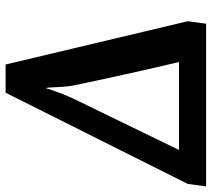

<svg xmlns="http://www.w3.org/2000/svg" viewBox="-86 -716 772 701"><g transform="rotate(-90 300.5 -366.0)"><path d="M-21 -67 312 -732H415L573 -67L564 0H-30ZM424 -99Q414 -140 402.5 -191Q391 -242 379 -295.5Q367 -349 356.5 -398.5Q346 -448 338 -487Q335 -503 333.5 -523.5Q332 -544 331.5 -561.5Q331 -579 329 -586Q327 -579 321 -561.5Q315 -544 307 -523.5Q299 -503 291 -486L103 -99Z"/></g></svg>

Font: Rosario
Style: Bold Italic
Weight: 700
Italic angle: -8.05°
Designer: Hector Gatti
Foundry: Omnibus Type
Version: Version 1.101; ttfautohint (v1.8.1.43-b0c9)